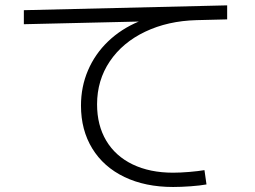

<svg xmlns="http://www.w3.org/2000/svg" viewBox="-20 -707 978 735"><path d="M290 -302.7Q290 -375 316.9 -437.7Q343.8 -500.5 393.6 -548.3Q443.4 -596.2 511.2 -624.5L71.3 -614.3V-668L849.6 -686.5V-632.8L732.4 -629.9Q622.6 -627 535.9 -585.7Q449.2 -544.4 400.4 -472.2Q351.6 -399.9 351.6 -307.6Q351.6 -227.5 386.7 -168.5Q421.9 -109.4 487.8 -77.6Q553.7 -45.9 642.6 -45.9Q669.4 -45.9 704.6 -48.8Q739.7 -51.8 762.7 -55.7L770.5 -1Q747.1 3.4 710.2 6.1Q673.3 8.8 642.6 8.8Q536.1 8.8 456.3 -29.5Q376.5 -67.9 333.3 -138.4Q290 -209 290 -302.7Z"/></svg>

Font: Pretendard JP Light
Style: Regular
Weight: 300
Designer: Base glyphs from Inter by Rasmus Andersson; Hangeul glyphs from Noto Sans CJK(Source Han Sans) by Jang Soo-young and Kan
Foundry: Kil Hyung-jin
Version: Version 1.309